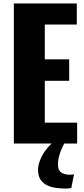

<svg xmlns="http://www.w3.org/2000/svg" viewBox="-20 -830 487 1110"><path d="M60 0V-810H424V-688H239V-487H380V-363H239V-121H426V0ZM359 260Q334 260 306 256.5Q278 253 254 242Q230 231 215 209.5Q200 188 200 152Q200 126 211 97.5Q222 69 240 43.5Q258 18 278 0H351Q342 17 333.5 37.5Q325 58 320 79Q315 100 315 121Q315 155 334.5 167.5Q354 180 379 180Q387 180 395 179.5Q403 179 408 178L392 257Q386 258 377.5 259Q369 260 359 260Z"/></svg>

Font: Oswald
Style: Bold
Weight: 700
Designer: Vernon Adams
Foundry: Vernon Adams
Version: Version 4.103;gftools[0.9.33.dev8+g029e19f]